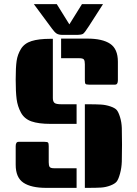

<svg xmlns="http://www.w3.org/2000/svg" viewBox="-20 -910 664 930"><path d="M236 -722V-435Q236 -419 243.5 -412Q251 -405 277 -405H351V-310H224Q167 -310 132.5 -322Q98 -334 81.5 -364.5Q65 -395 60.5 -430Q56 -465 56 -524.5Q56 -584 60.5 -615Q65 -646 81.5 -673Q98 -700 132.5 -711Q167 -722 224 -722ZM391 -405H403Q446 -405 469.5 -403.5Q493 -402 515 -394.5Q537 -387 545.5 -377Q554 -367 561.5 -342.5Q569 -318 570 -290Q571 -262 571 -210Q571 -158 570 -127.5Q569 -97 561.5 -69.5Q554 -42 545.5 -31Q537 -20 515 -11.5Q493 -3 469.5 -1.5Q446 0 403 0H391ZM70 -223H196Q210 -223 213 -219Q216 -215 216 -202V-124Q216 -108 220.5 -101.5Q225 -95 243 -95H351V0H204Q131 0 93.5 -25Q56 -50 56 -112V-202Q56 -223 70 -223ZM276 -723H403Q476 -723 513.5 -698Q551 -673 551 -611V-521Q551 -500 537 -500H411Q397 -500 394 -504Q391 -508 391 -521V-599Q391 -615 386.5 -621.5Q382 -628 364 -628H276ZM348 -741H284Q265 -741 255 -747Q245 -753 232 -771L144 -890H255L316 -792L377 -890H479L411 -784Q390 -751 382 -746Q374 -741 348 -741Z"/></svg>

Font: Keania One
Style: Regular
Weight: 400
Designer: Julia Petretta
Foundry: Julia Petretta
Version: Version 1.003